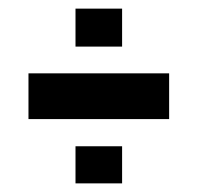

<svg xmlns="http://www.w3.org/2000/svg" viewBox="-20 -477 458 445"><path d="M46 -201V-307H372V-201ZM155 -52V-138H263V-52ZM155 -369V-457H263V-369Z"/></svg>

Font: Saira UltraCondensed ExtraBold
Style: Regular
Weight: 800
Width: 1
Designer: Hector Gatti with collaboration of the Omnibus-Type team
Foundry: Omnibus-Type
Version: Version 1.101